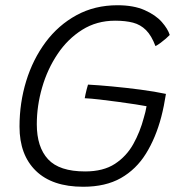

<svg xmlns="http://www.w3.org/2000/svg" viewBox="-20 -689 678 733"><path d="M297.5 24Q179.5 24 117 -36.8Q54.5 -97.5 54.5 -205.5Q54.5 -296.5 80 -379.5Q105.5 -462.5 154 -527.8Q202.5 -593 272 -631Q341.5 -669 428.5 -669Q490.5 -669 532.5 -650.2Q574.5 -631.5 597.8 -605Q621 -578.5 628 -555.5Q623 -550 613.5 -541.8Q604 -533.5 593.2 -525.5Q582.5 -517.5 573.5 -513Q558.5 -553 537.5 -574Q516.5 -595 487.8 -602.5Q459 -610 419.5 -610Q349 -610 293.8 -575.2Q238.5 -540.5 199.8 -482.8Q161 -425 140.8 -355Q120.5 -285 120.5 -214.5Q120.5 -127.5 163.5 -81Q206.5 -34.5 305 -34.5Q374.5 -34.5 418.8 -63.5Q463 -92.5 489 -139.2Q515 -186 529 -239.5Q532 -249.5 535 -261.5Q538 -273.5 539.5 -283.5Q527.5 -286 498.2 -290.5Q469 -295 432.2 -300Q395.5 -305 361 -309Q326.5 -313 303.5 -314Q304.5 -320 306.5 -329.5Q308.5 -339 311.2 -349.2Q314 -359.5 316 -366Q354.5 -364 408 -359Q461.5 -354 516.5 -346.8Q571.5 -339.5 613.5 -330.5Q610 -308 605.5 -285.5Q601 -263 595.5 -242Q574.5 -162.5 537.2 -102.5Q500 -42.5 441.5 -9.2Q383 24 297.5 24Z"/></svg>

Font: Grandstander Thin ExtraLight
Style: Italic
Weight: 250
Italic angle: -15°
Version: Version 1.200